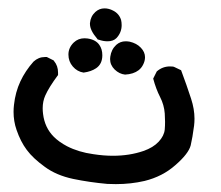

<svg xmlns="http://www.w3.org/2000/svg" viewBox="-20 -166 540 470"><path d="M13.2 107.9Q13.2 99.6 14.2 90.8Q17.6 59.6 29.8 33.4Q42 7.3 62 -15.1Q74.2 -26.4 89.8 -26.4Q91.8 -26.4 94.7 -26.4L111.3 -18.1L112.3 -16.6Q122.1 -4.9 122.1 11.7Q122.1 13.2 122.1 17.6Q99.6 47.9 90.8 67.9Q84.5 82 84.5 99.1Q84.5 106 85.4 112.8Q89.4 146.5 111.8 168.9Q124.5 181.6 144 191.9Q172.4 206.5 208.5 211.4Q233.9 215.3 256.3 215.3Q296.9 215.3 331.1 203.6Q355 195.3 368.4 180.9Q381.8 166.5 383.3 150.9Q384.8 132.8 383.3 111.8Q381.8 90.8 371.8 71.3Q361.8 51.8 355 26.4L363.8 8.8Q377.9 -3.4 396 -3.4Q404.3 -3.4 406.7 -2L423.3 5.9Q437 42.5 447.8 75.7Q456.1 101.1 456.1 124.5Q456.1 133.3 455.1 141.6Q451.2 171.4 446.8 189.9Q441.4 210.4 409.2 238.3Q377.9 266.1 334 276.9Q300.3 284.7 263.7 284.7Q251.5 284.7 242.7 284.2Q199.2 280.3 159.2 272Q117.7 263.2 89.4 242.2Q61 221.7 45.7 201.2Q30.3 180.7 20.5 151.9Q13.2 130.9 13.2 107.9ZM249.5 -21.5Q249.5 -24.4 250 -27.3Q252.4 -44.9 264.6 -56.2Q274.4 -64.9 287.6 -64.9Q292 -64.9 297.4 -64Q314.5 -60.1 324.7 -49.3Q335 -38.6 335 -25.9Q335 -16.6 330.1 -7.3Q326.2 0.5 319.3 5.9Q306.6 15.6 286.1 16.6Q272 15.1 260.7 4.2Q249.5 -6.8 249.5 -21.5ZM160.6 -62Q171.4 -72.3 187 -72.3Q190.4 -72.3 194.3 -71.8Q214.4 -68.8 223.1 -56.2Q230.5 -45.9 230.5 -30.8Q230.5 -9.3 215.3 1Q203.1 9.3 184.6 11.7Q168.9 9.3 158.2 -3.2Q147.5 -15.6 147.5 -32.5Q147.5 -49.3 160.6 -62ZM200.2 -107.4Q200.2 -108.4 200.2 -109.4Q201.7 -126 213.4 -136.7Q223.1 -145.5 235.8 -145.5Q246.6 -145.5 256.8 -140.1Q271.5 -132.8 276.4 -117.2Q277.8 -111.3 277.8 -104.5Q277.8 -86.4 265.1 -72.8Q257.3 -64.9 243.2 -64.9Q232.9 -64.9 221.7 -68.8L219.2 -69.3L217.8 -71.3Q200.2 -91.8 200.2 -107.4Z"/></svg>

Font: Bakudai
Style: Bold
Weight: 700
Version: Version 1.48